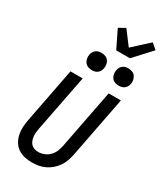

<svg xmlns="http://www.w3.org/2000/svg" viewBox="-274 -1225 1126 1333"><g transform="rotate(30 289.0 -559.0)"><path d="M224 12Q193 12 164 5.5Q135 -1 111.5 -17Q88 -33 73.5 -57Q59 -81 52.5 -109.5Q46 -138 47.5 -168.5Q49 -199 55 -230L140 -670H238L149 -214Q146 -197 144.5 -180.5Q143 -164 145 -148.5Q147 -133 152.5 -118.5Q158 -104 168.5 -93.5Q179 -83 194 -78Q209 -73 226 -73Q248 -73 272 -82.5Q296 -92 313.5 -110Q331 -128 340.5 -151Q350 -174 354 -196L446 -670H544L449 -180Q444 -155 435 -129.5Q426 -104 410.5 -81Q395 -58 373.5 -39.5Q352 -21 327 -9Q302 3 275.5 7.5Q249 12 224 12ZM479 -751Q462 -751 446.5 -757Q431 -763 422 -776Q413 -789 410.5 -805.5Q408 -822 412 -839Q414 -850 420 -860Q426 -870 435.5 -877Q445 -884 456 -886.5Q467 -889 478 -889Q495 -889 510.5 -883Q526 -877 535 -864Q544 -851 547 -834.5Q550 -818 546 -801Q544 -790 537.5 -780Q531 -770 522 -763Q513 -756 501.5 -753.5Q490 -751 479 -751ZM264 -751Q247 -751 231.5 -757Q216 -763 207 -776Q198 -789 195 -805.5Q192 -822 196 -839Q198 -850 204.5 -860Q211 -870 220 -877Q229 -884 240.5 -886.5Q252 -889 263 -889Q280 -889 295.5 -883Q311 -877 320 -864Q329 -851 331.5 -834.5Q334 -818 330 -801Q328 -790 322 -780Q316 -770 306.5 -763Q297 -756 286 -753.5Q275 -751 264 -751ZM342 -955 273 -1096 325 -1125 408 -1015 470 -1072 534 -1130 578 -1092 452 -955Z"/></g></svg>

Font: Lode Dark Term
Style: Bold Italic
Weight: 700
Italic angle: -11°
Monospace: yes
Designer: Belleve Invis
Foundry: Belleve Invis
Version: Version 29.2.0